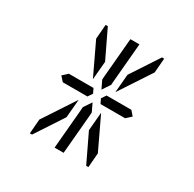

<svg xmlns="http://www.w3.org/2000/svg" viewBox="-169 -1071 1153 1142"><g transform="rotate(30 408.0 -500.0)"><path d="M188 -108H173L181 -207L325 -426L314 -300ZM405 -108H343L367 -382L368 -400L404 -454L430 -400L429 -382ZM204 -469H191L163 -500L197 -531H210H334H358H366L381 -500L360 -469H352H328ZM628 -892H643L635 -793L491 -574L502 -700ZM411 -892H473L449 -618L448 -600L412 -546L386 -600L387 -618ZM348 -700 337 -574 233 -793 241 -892H256ZM468 -300 479 -426 583 -207 575 -108H560ZM612 -531H626L653 -500L619 -469H606H482H458H450L435 -500L456 -531H464H488Z"/></g></svg>

Font: DSEG14 Classic Mini
Style: Light Italic
Weight: 300
Italic angle: -5°
Designer: Keshikan(Twitter:@keshinomi_88pro)
Version: Version 0.46